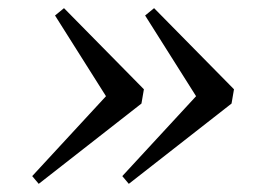

<svg xmlns="http://www.w3.org/2000/svg" viewBox="-20 -488 632 471"><path d="M358 -468 554 -269 548 -234 296 -37 280 -56 461 -252 336 -450ZM137 -468 333 -269 327 -234 75 -37 59 -56 240 -252 115 -450Z"/></svg>

Font: DM Serif Text
Style: Italic
Weight: 400
Italic angle: -12°
Designer: Colophon Foundry, Frank Grießhammer
Foundry: Colophon Foundry
Version: Version 5.100; ttfautohint (v1.8.2)